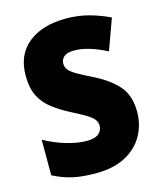

<svg xmlns="http://www.w3.org/2000/svg" viewBox="-110 -805 753 896"><g transform="rotate(-15 266.0 -357.0)"><path d="M502 -217Q502 -156 473 -104Q444 -52 386.5 -21Q329 10 242 10Q179 10 133 0Q87 -10 38 -35V-207Q90 -178 143.5 -162.5Q197 -147 241 -147Q280 -147 298 -162Q316 -177 316 -200Q316 -217 306 -230.5Q296 -244 271 -259Q246 -274 203 -296Q154 -321 118 -349Q82 -377 62.5 -416Q43 -455 43 -515Q43 -615 110.5 -669.5Q178 -724 293 -724Q353 -724 405 -709.5Q457 -695 502 -673L448 -524Q405 -546 365.5 -558Q326 -570 291 -570Q258 -570 242.5 -557Q227 -544 227 -524Q227 -506 237.5 -493Q248 -480 274.5 -464.5Q301 -449 350 -425Q423 -388 462.5 -342Q502 -296 502 -217Z"/></g></svg>

Font: Noto Sans Gujarati SemiCondensed Black
Style: Regular
Weight: 900
Width: 4
Designer: Jelle Bosma - Monotype Design Team, Universal Thirst
Foundry: Monotype Imaging Inc.
Version: Version 2.106; ttfautohint (v1.8.4.7-5d5b)